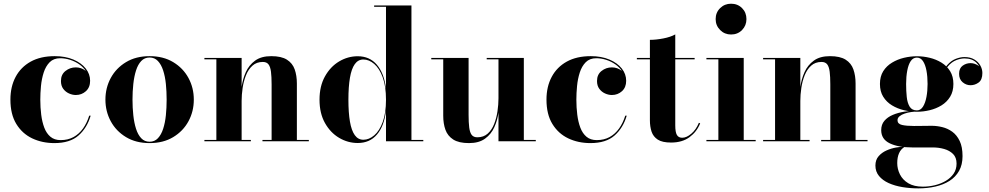

<svg xmlns="http://www.w3.org/2000/svg" viewBox="-20 -780 5460 1060"><path d="M280.5 10Q212.5 10 157.5 -16.2Q102.5 -42.5 70 -95.8Q37.5 -149 37.5 -230Q37.5 -301.5 66.2 -355.5Q95 -409.5 149.5 -439.8Q204 -470 282 -470Q340.5 -470 384.5 -451.5Q428.5 -433 453 -402.2Q477.5 -371.5 477.5 -334Q477.5 -297.5 454.2 -276.5Q431 -255.5 398.5 -255.5Q380 -255.5 361 -264Q342 -272.5 329.2 -289.5Q316.5 -306.5 316.5 -333Q316.5 -368.5 341.5 -388.2Q366.5 -408 398.5 -408Q429.5 -408 453 -388.8Q476.5 -369.5 476.5 -334H470Q470 -362.5 455.5 -385.5Q441 -408.5 417.8 -424.8Q394.5 -441 366.8 -449.8Q339 -458.5 312.5 -458.5Q276 -458.5 254.2 -436.5Q232.5 -414.5 221.2 -379.5Q210 -344.5 206.2 -305Q202.5 -265.5 202.5 -230Q202.5 -187 207.5 -147Q212.5 -107 224.5 -75.2Q236.5 -43.5 258.5 -25Q280.5 -6.5 315 -6.5Q355.5 -6.5 386.2 -23.5Q417 -40.5 438.5 -70.8Q460 -101 472.5 -141.5H480.5Q461 -74 413.5 -32Q366 10 280.5 10Z M806 10Q730.5 10 675.8 -23Q621 -56 591.5 -110.5Q562 -165 562 -230Q562 -295 591.5 -349.5Q621 -404 675.8 -437Q730.5 -470 806 -470Q881.5 -470 936.2 -437Q991 -404 1020.5 -349.5Q1050 -295 1050 -230Q1050 -165 1020.5 -110.5Q991 -56 936.2 -23Q881.5 10 806 10ZM806 2.5Q833.5 2.5 851.8 -16.8Q870 -36 880.8 -69Q891.5 -102 895.8 -143.8Q900 -185.5 900 -230Q900 -275 895.8 -316.5Q891.5 -358 880.8 -391Q870 -424 851.8 -443.2Q833.5 -462.5 806 -462.5Q778 -462.5 759.8 -443.2Q741.5 -424 731 -391Q720.5 -358 716 -316.2Q711.5 -274.5 711.5 -230Q711.5 -185.5 716 -143.8Q720.5 -102 731 -69Q741.5 -36 759.8 -16.8Q778 2.5 806 2.5Z M1314 -460V-7.5H1365V0H1108.5V-7.5H1174.5V-452.5H1108.5V-460ZM1619 -319V-7.5H1685V0H1429V-7.5H1479.5V-314.5Q1479.5 -356.5 1476 -384Q1472.5 -411.5 1462.2 -424.8Q1452 -438 1431 -438Q1396.5 -438 1373.8 -417.5Q1351 -397 1338 -364.5Q1325 -332 1319.5 -294.5Q1314 -257 1314 -223L1308 -221Q1308 -257.5 1314 -300.5Q1320 -343.5 1337.2 -382Q1354.5 -420.5 1388.2 -445.2Q1422 -470 1477.5 -470Q1533.5 -470 1564.2 -450.5Q1595 -431 1607 -396.8Q1619 -362.5 1619 -319Z M1955 9.5Q1900.5 9.5 1852.2 -19Q1804 -47.5 1774 -101Q1744 -154.5 1744 -229.5Q1744 -304.5 1774 -358.2Q1804 -412 1852.2 -440.8Q1900.5 -469.5 1955 -469.5Q2020.5 -469.5 2060.5 -422.8Q2100.5 -376 2111 -291V-742.5H2045.5V-750H2251.5V-7.5H2317V0H2111V-168Q2100.5 -83 2060.8 -36.8Q2021 9.5 1955 9.5ZM1986 -8.5Q2017.5 -8.5 2046.2 -33Q2075 -57.5 2093 -106.5Q2111 -155.5 2111 -229.5Q2111 -303.5 2093 -352.8Q2075 -402 2046.2 -426.8Q2017.5 -451.5 1986 -451.5Q1957 -451.5 1938.8 -426Q1920.5 -400.5 1912 -350.8Q1903.5 -301 1903.5 -229.5Q1903.5 -158 1912 -108.5Q1920.5 -59 1938.8 -33.8Q1957 -8.5 1986 -8.5Z M2569 10Q2513 10 2482.2 -9.8Q2451.5 -29.5 2439.2 -63.5Q2427 -97.5 2427 -141V-452.5H2361V-460H2567V-145.5Q2567 -103.5 2570.5 -76Q2574 -48.5 2584.2 -35.2Q2594.5 -22 2615.5 -22Q2650 -22 2672.8 -42.5Q2695.5 -63 2708.2 -95.5Q2721 -128 2726.5 -165.5Q2732 -203 2732 -237L2738 -239Q2738 -202.5 2732.2 -159.5Q2726.5 -116.5 2709.2 -78Q2692 -39.5 2658.2 -14.8Q2624.5 10 2569 10ZM2732 0V-452.5H2667V-460H2872V-7.5H2938V0Z M3240 10Q3172 10 3117 -16.2Q3062 -42.5 3029.5 -95.8Q2997 -149 2997 -230Q2997 -301.5 3025.8 -355.5Q3054.5 -409.5 3109 -439.8Q3163.5 -470 3241.5 -470Q3300 -470 3344 -451.5Q3388 -433 3412.5 -402.2Q3437 -371.5 3437 -334Q3437 -297.5 3413.8 -276.5Q3390.5 -255.5 3358 -255.5Q3339.5 -255.5 3320.5 -264Q3301.5 -272.5 3288.8 -289.5Q3276 -306.5 3276 -333Q3276 -368.5 3301 -388.2Q3326 -408 3358 -408Q3389 -408 3412.5 -388.8Q3436 -369.5 3436 -334H3429.5Q3429.5 -362.5 3415 -385.5Q3400.5 -408.5 3377.2 -424.8Q3354 -441 3326.2 -449.8Q3298.5 -458.5 3272 -458.5Q3235.5 -458.5 3213.8 -436.5Q3192 -414.5 3180.8 -379.5Q3169.5 -344.5 3165.8 -305Q3162 -265.5 3162 -230Q3162 -187 3167 -147Q3172 -107 3184 -75.2Q3196 -43.5 3218 -25Q3240 -6.5 3274.5 -6.5Q3315 -6.5 3345.8 -23.5Q3376.5 -40.5 3398 -70.8Q3419.5 -101 3432 -141.5H3440Q3420.5 -74 3373 -32Q3325.5 10 3240 10Z M3685 7Q3636.5 7 3611.5 -9.2Q3586.5 -25.5 3577.2 -53.2Q3568 -81 3568 -116V-560Q3602 -560 3642 -567.8Q3682 -575.5 3708 -590V-88Q3708 -50.5 3717 -35Q3726 -19.5 3746.5 -19.5Q3770 -19.5 3796.2 -41.5Q3822.5 -63.5 3838.5 -102L3845.5 -99Q3827 -52.5 3786.8 -22.8Q3746.5 7 3685 7ZM3496 -452.5V-460H3815V-452.5Z M4016 -589.5Q3980.5 -589.5 3955.8 -614.2Q3931 -639 3931 -674.5Q3931 -711 3955.8 -735.2Q3980.5 -759.5 4016 -759.5Q4052.5 -759.5 4076.8 -735.2Q4101 -711 4101 -674.5Q4101 -639 4076.8 -614.2Q4052.5 -589.5 4016 -589.5ZM4086 -460V-7.5H4152V0H3880V-7.5H3946V-452.5H3880V-460Z M4398.5 -460V-7.5H4449.5V0H4193V-7.5H4259V-452.5H4193V-460ZM4703.5 -319V-7.5H4769.5V0H4513.5V-7.5H4564V-314.5Q4564 -356.5 4560.5 -384Q4557 -411.5 4546.8 -424.8Q4536.5 -438 4515.5 -438Q4481 -438 4458.2 -417.5Q4435.5 -397 4422.5 -364.5Q4409.5 -332 4404 -294.5Q4398.5 -257 4398.5 -223L4392.5 -221Q4392.5 -257.5 4398.5 -300.5Q4404.5 -343.5 4421.8 -382Q4439 -420.5 4472.8 -445.2Q4506.5 -470 4562 -470Q4618 -470 4648.8 -450.5Q4679.5 -431 4691.5 -396.8Q4703.5 -362.5 4703.5 -319Z M5050 260Q5005 260 4962.5 253Q4920 246 4886.2 230.8Q4852.5 215.5 4832.8 191.5Q4813 167.5 4813 134Q4813 102.5 4830.8 82.2Q4848.5 62 4874.5 50.5Q4900.5 39 4926.8 34.5Q4953 30 4970 30H4975.5Q4953.5 43 4943.5 65.8Q4933.5 88.5 4933.5 120.5Q4933.5 153 4948.5 183Q4963.5 213 4994.8 231.8Q5026 250.5 5075 250.5Q5108.5 250.5 5141.5 242.5Q5174.5 234.5 5201.5 218.5Q5228.5 202.5 5244.8 178.8Q5261 155 5261 123Q5261 89.5 5241.8 70.2Q5222.5 51 5192.5 42.5Q5162.5 34 5130 34Q5119.5 34 5096.2 34Q5073 34 5050 34Q5027 34 5016 34Q4939 34 4892 11.2Q4845 -11.5 4845 -61.5Q4845 -92.5 4862.5 -113Q4880 -133.5 4909 -145.8Q4938 -158 4973 -163.5Q5008 -169 5043.5 -169L5043 -164Q5029 -164 5010.5 -161.5Q4992 -159 4974.8 -153.2Q4957.5 -147.5 4946.2 -138.2Q4935 -129 4935 -116Q4935 -96 4959.8 -90.2Q4984.5 -84.5 5025.5 -84.5Q5043 -84.5 5060.2 -84.8Q5077.5 -85 5094 -85.2Q5110.5 -85.5 5124.5 -85.5Q5152.5 -85.5 5182.2 -78.2Q5212 -71 5237.2 -52.8Q5262.5 -34.5 5278.2 -1.8Q5294 31 5294 82Q5294 129.5 5274.8 163.5Q5255.5 197.5 5221.8 218.8Q5188 240 5144 250Q5100 260 5050 260ZM5042 -163Q5007 -163 4971 -171.5Q4935 -180 4904.8 -198.2Q4874.5 -216.5 4856.2 -245.8Q4838 -275 4838 -316.5Q4838 -358 4856.2 -387Q4874.5 -416 4904.8 -434.2Q4935 -452.5 4971 -461Q5007 -469.5 5042 -469.5Q5077 -469.5 5112.5 -461Q5148 -452.5 5177.8 -434.2Q5207.5 -416 5225.5 -387Q5243.5 -358 5243.5 -316.5Q5243.5 -275 5225.5 -245.8Q5207.5 -216.5 5177.8 -198.2Q5148 -180 5112.5 -171.5Q5077 -163 5042 -163ZM5042 -170.5Q5062.5 -170.5 5075.5 -191Q5088.5 -211.5 5094.8 -244.8Q5101 -278 5101 -316.5Q5101 -357 5094.8 -390.2Q5088.5 -423.5 5075.5 -442.8Q5062.5 -462 5042 -462Q5021 -462 5008 -442.8Q4995 -423.5 4988.8 -390.2Q4982.5 -357 4982.5 -316.5Q4982.5 -278 4986 -244.8Q4989.5 -211.5 5002.2 -191Q5015 -170.5 5042 -170.5ZM5338 -309.5Q5314 -309.5 5294.5 -326Q5275 -342.5 5275 -372.5Q5275 -403.5 5294.8 -417.5Q5314.5 -431.5 5338 -431.5Q5360.5 -431.5 5381.5 -417.5Q5402.5 -403.5 5402.5 -377H5396Q5396 -407.5 5372 -432.5Q5348 -457.5 5305 -457.5Q5283.5 -457.5 5258.8 -447.8Q5234 -438 5213.5 -414Q5193 -390 5183 -348L5177.5 -351.5Q5187.5 -395 5209 -420Q5230.5 -445 5256.2 -455Q5282 -465 5304.5 -465Q5336.5 -465 5358.5 -452Q5380.5 -439 5392 -418.8Q5403.5 -398.5 5403.5 -377Q5403.5 -339.5 5383 -324.5Q5362.5 -309.5 5338 -309.5Z"/></svg>

Font: Bodoni Moda 28pt
Style: Bold
Weight: 700
Designer: Owen Earl
Foundry: indestructible type
Version: Version 2.005